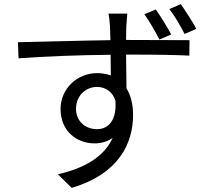

<svg xmlns="http://www.w3.org/2000/svg" viewBox="-20 -847 1040 932"><path d="M736 -801 681 -778C706 -743 733 -695 754 -655L811 -680C791 -717 760 -768 736 -801ZM858 -827 802 -803C828 -770 855 -723 876 -682L933 -707C912 -746 881 -793 858 -827ZM540 -360C548 -267 509 -220 451 -220C396 -220 349 -257 349 -319C349 -384 398 -425 450 -425C490 -425 524 -405 540 -360ZM67 -642 70 -564C195 -573 364 -580 517 -581L518 -481C498 -488 476 -492 451 -492C355 -492 274 -417 274 -318C274 -209 354 -151 439 -151C473 -151 502 -160 527 -178C486 -87 393 -31 261 -1L328 65C560 -4 626 -154 626 -290C626 -340 615 -384 594 -418L592 -582H606C753 -582 843 -580 899 -577L900 -652C853 -652 730 -653 607 -653H592L593 -718C594 -730 597 -770 598 -781H507C509 -773 512 -744 514 -718L516 -652C367 -650 179 -644 67 -642Z"/></svg>

Font: Noto Sans CJK SC
Style: Regular
Weight: 400
Designer: Ryoko NISHIZUKA 西塚涼子 (kana, bopomofo & ideographs); Paul D. Hunt (Latin, Greek & Cyrillic); Sandoll Communications 산돌커뮤니
Foundry: Adobe
Version: Version 2.004;hotconv 1.0.118;makeotfexe 2.5.65603